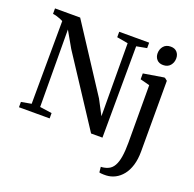

<svg xmlns="http://www.w3.org/2000/svg" viewBox="-167 -941 1371 1356"><g transform="rotate(20 518.0 -263.5)"><path d="M27.5 0V-40L103.5 -53.5L106.5 -676.5Q97 -682 83.8 -687Q70.5 -692 56 -696.2Q41.5 -700.5 28 -702V-743H217L537.5 -251.5L596.5 -139.5L594 -687.5L510.5 -702V-743H735.5V-702L658 -687.5L655 0H569.5L233.5 -513L164.5 -634L167.5 -53L258 -40V0ZM771 242Q762.5 242.5 751.5 242.2Q740.5 242 731 241Q721.5 240 718.5 238.5L714.5 197.5Q722 198 737.8 195.2Q753.5 192.5 769 185.5Q794.5 174 810 146.8Q825.5 119.5 832.5 76Q839.5 32.5 839.5 -28L838.5 -461L767.5 -479.5V-523.5L916.5 -548H925.5L945 -532.5V-1Q945 57.5 931.2 102.5Q917.5 147.5 893 178Q868.5 208.5 837.2 224.5Q806 240.5 771 242ZM881 -628Q850.5 -628 833.8 -646.8Q817 -665.5 817 -693.5Q817 -724.5 835.8 -746.8Q854.5 -769 889 -769H890Q920 -769 936.8 -750.5Q953.5 -732 953.5 -704Q953.5 -673 934.8 -650.5Q916 -628 882 -628Z"/></g></svg>

Font: Merriweather 60pt Medium
Style: Regular
Weight: 500
Version: Version 2.100